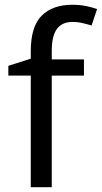

<svg xmlns="http://www.w3.org/2000/svg" viewBox="-20 -878 427 805"><path d="M332 -561H197V-93H109V-561H15V-602L109 -632V-663Q109 -767 155 -812.5Q201 -858 283 -858Q315 -858 341.5 -852.5Q368 -847 387 -840L364 -771Q348 -776 327 -781Q306 -786 284 -786Q240 -786 218.5 -756.5Q197 -727 197 -664V-629H332Z"/></svg>

Font: Noto Sans Telugu UI
Style: Regular
Weight: 400
Designer: Jelle Bosma - Monotype Design Team
Foundry: Monotype Imaging Inc.
Version: Version 2.005; ttfautohint (v1.8.4.7-5d5b)